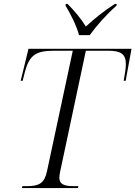

<svg xmlns="http://www.w3.org/2000/svg" viewBox="-20 -964 694 984"><path d="M385 -784H440C475 -833 527 -891 577 -935L578 -944H569C512 -908 460 -865 420 -828C394 -870 363 -907 326 -944H317L316 -935C340 -896 373 -831 385 -784ZM92 0H379L382 -10H358C308 -10 284 -20 284 -54C284 -62 286 -71 288 -83L420 -704H534C600 -704 625 -687 625 -635C625 -616 621 -591 614 -550H624L654 -714H126L86 -550H96L108 -597C131 -682 165 -704 256 -704H353L221 -87C208 -25 181 -10 118 -10H95Z"/></svg>

Font: Noto Serif Display Light
Style: Italic
Weight: 300
Italic angle: -12°
Designer: Monotype Design Team
Foundry: Monotype Imaging Inc.
Version: Version 2.009